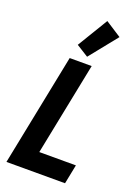

<svg xmlns="http://www.w3.org/2000/svg" viewBox="-179 -1050 809 1124"><g transform="rotate(20 225.5 -488.5)"><path d="M378 0H13L153 -698H290L174 -120H402ZM385 -913 246 -740 171 -787 286 -977Z"/></g></svg>

Font: IBM Plex Sans Condensed
Style: Bold Italic
Weight: 700
Width: 3
Italic angle: -11.31°
Designer: Mike Abbink, Paul van der Laan, Pieter van Rosmalen
Foundry: Bold Monday
Version: Version 3.201